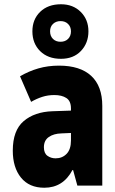

<svg xmlns="http://www.w3.org/2000/svg" viewBox="-20 -871 540 901"><path d="M188 10Q117 10 78.5 -37.5Q40 -85 40 -164Q40 -259 91 -302.5Q142 -346 226 -349L313 -352V-362Q313 -397 291.5 -411Q270 -425 235 -425Q205 -425 178.5 -416.5Q152 -408 126 -393L74 -513Q115 -537 160 -550Q205 -563 257 -563Q356 -563 408 -515Q460 -467 460 -374V0H343L323 -73H320Q276 10 188 10ZM241 -128Q272 -128 292.5 -149Q313 -170 313 -212V-247L268 -245Q232 -244 209 -228Q186 -212 186 -180Q186 -152 202.5 -140Q219 -128 241 -128ZM266 -595Q205 -595 168.5 -631Q132 -667 132 -724Q132 -780 168.5 -815.5Q205 -851 266 -851Q323 -851 359 -815Q395 -779 395 -724Q395 -669 360 -632Q325 -595 266 -595ZM264 -675Q286 -675 299.5 -688.5Q313 -702 313 -724Q313 -745 299.5 -758.5Q286 -772 264 -772Q243 -772 229 -759Q215 -746 215 -724Q215 -702 228.5 -688.5Q242 -675 264 -675Z"/></svg>

Font: Noto Sans Mono ExtraCondensed Black
Style: Regular
Weight: 900
Width: 2
Designer: Monotype Design Team
Foundry: Monotype Imaging Inc.
Version: Version 2.014